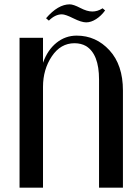

<svg xmlns="http://www.w3.org/2000/svg" viewBox="-20 -864 646 884"><path d="M546 -447V0H436V-498Q436 -615 376 -652Q353 -665 323 -665Q259 -665 218.5 -604.5Q178 -544 178 -464V0H70V-690H178V-575Q199 -634 240 -667Q281 -700 333 -700Q422 -700 484 -632.5Q546 -565 546 -447ZM265 -798Q234 -798 205 -769L192 -780Q247 -844 301 -844Q318 -844 349.5 -827.5Q381 -811 405 -811Q429 -811 451 -825L452 -826L464 -816Q446 -791 422.5 -776Q399 -761 377 -761Q355 -761 318 -779.5Q281 -798 265 -798Z"/></svg>

Font: Trochut
Style: Regular
Weight: 400
Designer: Andreu Balius
Foundry: Andreu Balius
Version: Version 1.001